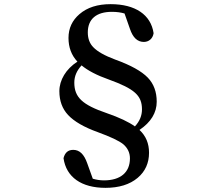

<svg xmlns="http://www.w3.org/2000/svg" viewBox="-20 -787 1040 925"><path d="M488 118C553 118 605 102 643 70C680 39 698 -2 698 -51C698 -96 683 -132 652 -161C707 -198 735 -244 735 -297C735 -344 721 -383 692 -413C662 -444 610 -473 535 -500C484 -519 449 -539 430 -559C412 -577 403 -601 403 -631C403 -695 444 -730 519 -730C543 -730 563 -727 580 -722L606 -648C620 -606 642 -585 673 -585C696 -585 716 -600 720 -627C707 -716 632 -767 513 -767C450 -767 400 -751 363 -719C328 -689 310 -651 310 -604C310 -559 324 -521 353 -490C298 -455 266 -401 266 -348C266 -301 280 -263 308 -233C337 -202 385 -174 452 -150C512 -128 553 -109 574 -92C595 -74 606 -51 606 -24C606 44 560 82 481 82C462 82 444 79 427 74L400 -1C385 -44 363 -65 333 -65C308 -65 293 -52 286 -25C299 67 373 118 488 118ZM630 -178C601 -199 555 -221 494 -242C377 -282 338 -318 338 -389C338 -420 350 -447 373 -472C403 -447 447 -424 504 -404C628 -359 664 -327 664 -260C664 -230 653 -203 630 -178Z"/></svg>

Font: AllPunType SemiBold
Style: Regular
Weight: 600
Version: 1.0